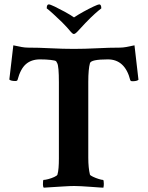

<svg xmlns="http://www.w3.org/2000/svg" viewBox="-20 -869 689 893"><path d="M183.6 3.9Q179.7 0 179.7 -11.7Q179.7 -32.2 182.6 -32.2Q190.4 -32.2 205.1 -36.1Q219.7 -40 232.4 -45.9Q245.1 -51.8 247.1 -56.6Q251 -70.3 252.4 -88.9Q253.9 -107.4 253.9 -131.8V-485.4Q253.9 -561.5 246.1 -575.2L241.2 -584Q237.3 -587.9 215.8 -590.3Q194.3 -592.8 166 -592.8Q126 -592.8 100.6 -570.8Q75.2 -548.8 61.5 -497.1Q59.6 -492.2 51.8 -492.2Q30.3 -492.2 23.4 -499L42 -658.2Q63.5 -653.3 80.1 -650.4Q96.7 -647.5 109.4 -647.5Q159.2 -647.5 216.3 -644.5Q273.4 -641.6 323.2 -641.6Q373 -641.6 430.7 -644.5Q488.3 -647.5 538.1 -647.5Q550.8 -647.5 567.4 -650.4Q584 -653.3 605.5 -658.2L624 -498Q617.2 -491.2 595.7 -491.2Q587.9 -491.2 585.9 -496.1Q561.5 -592.8 481.4 -592.8Q403.3 -592.8 398.4 -575.2Q394.5 -561.5 392.6 -540Q390.6 -518.6 390.6 -488.3V-135.7Q390.6 -111.3 392.6 -91.8Q394.5 -72.3 398.4 -56.6Q400.4 -52.7 412.6 -46.9Q424.8 -41 439 -36.6Q453.1 -32.2 459 -32.2Q462.9 -32.2 462.9 -13.7Q462.9 -3.9 460.9 3.9Q457 3.9 442.4 2.9Q427.7 2 402.3 0Q377 -2 357.4 -2.9Q337.9 -3.9 325.2 -3.9Q307.6 -3.9 277.3 -2Q247.1 0 220.2 1.5Q193.4 2.9 183.6 3.9ZM323.2 -710.9Q318.4 -710.9 310.5 -719.7Q301.8 -730.5 291.5 -741.7Q281.2 -752.9 268.6 -765.6Q244.1 -789.1 226.6 -805.2Q209 -821.3 197.3 -830.1Q197.3 -848.6 207 -848.6Q212.9 -848.6 234.4 -838.4Q255.9 -828.1 281.7 -814Q307.6 -799.8 324.2 -788.1Q341.8 -799.8 367.2 -814Q392.6 -828.1 414.6 -838.4Q436.5 -848.6 441.4 -848.6Q451.2 -848.6 451.2 -830.1Q439.5 -821.3 420.9 -804.7Q402.3 -788.1 377 -761.7L337.9 -719.7Q329.1 -710.9 323.2 -710.9Z"/></svg>

Font: Crimson Text
Style: Bold
Weight: 700
Designer: Sebastian Kosch
Foundry: Sebastian Kosch
Version: Version 1.100